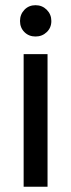

<svg xmlns="http://www.w3.org/2000/svg" viewBox="-20 -711 271 731"><path d="M70 0V-505H161V0ZM115.2 -572Q89.8 -572 73 -588.8Q56.2 -605.5 56.2 -631Q56.2 -656.2 73 -673.8Q89.8 -691.2 115.2 -691.2Q140.5 -691.2 158 -673.8Q175.5 -656.2 175.5 -631Q175.5 -605.5 158 -588.8Q140.5 -572 115.2 -572Z"/></svg>

Font: Akshar Light
Style: Regular
Weight: 300
Designer: Tall Chai
Foundry: Tall Chai
Version: Version 1.100